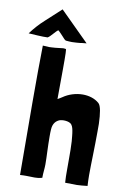

<svg xmlns="http://www.w3.org/2000/svg" viewBox="-154 -999 703 1061"><g transform="rotate(10 197.5 -468.0)"><path d="M36 3C50 2 61 2 71 2C90 2 104 3 118 3C131 3 143 2 160 -3V-7C160 -31 164 -55 164 -79C164 -102 163 -126 162 -150C161 -178 160 -207 160 -236C160 -249 160 -262 161 -275C163 -310 181 -326 200 -333C207 -335 215 -336 222 -336C236 -336 249 -333 256 -329L260 -327C270 -320 275 -306 278 -290C282 -270 283 -248 285 -230C287 -200 287 -165 287 -131V-73C287 -46 287 -20 289 2C314 2 334 3 355 3C373 2 392 1 414 -2C413 -20 412 -41 412 -63C412 -97 413 -136 414 -175C415 -220 416 -265 416 -307V-351C414 -408 408 -451 393 -464C368 -486 334 -495 301 -495C262 -495 222 -482 192 -461C185 -456 174 -450 167 -446C167 -456 168 -539 168 -613V-665C168 -695 167 -718 166 -724C166 -727 159 -728 150 -728C135 -727 113 -723 106 -723C90 -722 81 -721 71 -721C62 -721 52 -722 36 -723C34 -645 34 -526 34 -404C35 -249 36 -88 36 3ZM191 -770C208 -770 224 -772 238 -773C250 -774 241 -775 272 -777L109 -939C80 -912 51 -885 23 -860C-5 -835 -30 -807 -53 -776C-31 -775 -14 -774 -2 -773C10 -772 49 -771 54 -772C59 -774 73 -787 80 -796C86 -802 100 -819 106 -821C114 -815 131 -796 133 -794C142 -783 153 -772 157 -772C169 -771 180 -770 191 -770Z"/></g></svg>

Font: Londrina Solid CC
Style: CC
Weight: 400
Designer: Marcelo Magalhaes
Foundry: Tipos Pereira
Version: Version 1.003;FEAKit 1.0